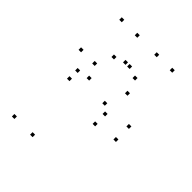

<svg xmlns="http://www.w3.org/2000/svg" viewBox="-234 -953 1088 1088"><g transform="rotate(45 310.0 -409.0)"><path d="M574.1 -304.6V-324.6H554.1V-304.6ZM573.8 -408.9V-428.9H553.8V-408.9ZM435.1 -536.1V-556.1H415.1V-536.1ZM144.2 -427.8V-447.8H124.2V-427.8ZM144.2 -362.2V-382.2H124.2V-362.2ZM384.4 -405.2V-425.2H364.4V-405.2ZM428.2 -363.5V-383.5H408.2V-363.5ZM428.2 -283.8V-303.8H408.2V-283.8ZM220.8 10V-10H200.8V10ZM220.8 -443.2V-463.2H200.8V-443.2ZM184.4 -524.2V-544.2H164.4V-524.2ZM75.1 -524.2V-544.2H55.1V-524.2ZM75.1 10V-10H55.1V10ZM242 -807.7V-827.7H222V-807.7ZM336.5 -652V-672H316.5V-652ZM303.5 -652V-672H283.5V-652ZM398 -807.7V-827.7H378V-807.7ZM522.2 -807.7V-827.7H502.2V-807.7ZM404.4 -627.4V-647.4H384.4V-627.4ZM235.6 -627.4V-647.4H215.6V-627.4ZM117.8 -807.7V-827.7H97.8V-807.7Z"/></g></svg>

Font: Monaspace Krypton Dots Var
Style: Regular
Weight: 400
Designer: Riley Cran and the Lettermatic Team
Version: Version 1.100 (Monaspace Krypton Dots)